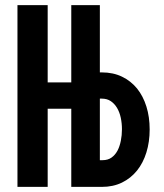

<svg xmlns="http://www.w3.org/2000/svg" viewBox="-20 -731 640 751"><path d="M48.3 0H166.5V-305.7H258.8V0H378.4Q422.4 0 457 -16.8Q491.7 -33.7 516.1 -64Q540 -93.8 552.7 -135Q565.4 -176.3 565.4 -224.6Q565.4 -273.4 552.7 -314.2Q540 -355 516.1 -384.8Q491.7 -414.6 457 -431.2Q422.4 -447.8 378.4 -447.8H370.6V-710.9H258.8V-408.7H166.5V-710.9H48.3ZM370.6 -345.2H378.4Q398.9 -345.2 413.6 -335.2Q428.2 -325.2 438 -308.6Q447.8 -292 452.4 -270.3Q457 -248.5 457 -225.6Q457 -202.1 452.6 -180.2Q448.2 -158.2 439.5 -141.6Q430.2 -124.5 416 -114.5Q401.9 -104.5 381.3 -104.5H370.6Z"/></svg>

Font: Roboto Mono SemiBold
Style: Regular
Weight: 600
Monospace: yes
Designer: Google
Version: Version 3.000